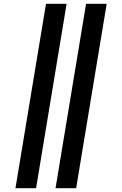

<svg xmlns="http://www.w3.org/2000/svg" viewBox="-20 -843 640 1006"><path d="M271 143 431 -823H539L379 143ZM61 143 221 -823H329L169 143Z"/></svg>

Font: Iosevka Aile Extrabold
Style: Italic
Weight: 800
Italic angle: -9°
Designer: Belleve Invis
Foundry: Belleve Invis
Version: Version 31.1.0; ttfautohint (v1.8.4)